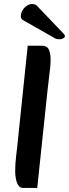

<svg xmlns="http://www.w3.org/2000/svg" viewBox="-20 -921 341 949"><path d="M94 8Q80 8 71.5 -4Q63 -16 59 -35Q55 -54 55 -73Q55 -114 60 -152Q65 -190 69 -234L117 -695H187Q213 -695 221.5 -675.5Q230 -656 230 -629Q230 -605 228 -586Q226 -567 222.5 -540Q219 -513 214 -466L164 8ZM293 -756 163 -892Q159 -897 152 -899Q145 -901 137 -901Q125 -901 112.5 -892.5Q100 -884 91.5 -870.5Q83 -857 83 -840Q83 -832 86.5 -827.5Q90 -823 100 -818L253 -731Q259 -728 265 -727.5Q271 -727 275 -727Q284 -727 292.5 -731.5Q301 -736 301 -743Q301 -746 298.5 -749Q296 -752 293 -756Z"/></svg>

Font: Alkatra
Style: Regular
Weight: 400
Designer: Suman Bhandary
Version: Version 1.100;gftools[0.9.22]